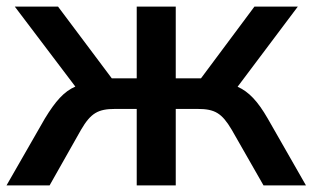

<svg xmlns="http://www.w3.org/2000/svg" viewBox="-29 -559 943 579"><path d="M120.6 0 215.3 -167.5C244.6 -217.8 266.6 -230.5 317.9 -230.5H383.3V0H501V-230.5H566.9C619.1 -230.5 640.1 -217.8 669.9 -167.5L765.6 0H893.6L778.3 -201.7C748.5 -253.4 721.7 -282.2 687.5 -297.4L869.1 -539.1H738.3L577.1 -322.8H501V-539.1H383.3V-322.8H308.1L146 -539.1H15.6L198.2 -297.9C164.1 -283.2 138.2 -253.9 106.4 -201.7L-9.3 0Z"/></svg>

Font: Winston Medium
Style: Regular
Weight: 500
Designer: Vernon Adams, Kim Jin-seong, David Berlow, Cristiano Sobral
Foundry: The Winston Project Authors
Version: Version 3.004